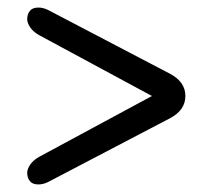

<svg xmlns="http://www.w3.org/2000/svg" viewBox="-20 -596 568 508"><path d="M52 -545Q52 -558.5 59 -567.2Q66 -576 81.5 -576Q94 -576 106.8 -569.8Q119.5 -563.5 138 -553.5L430.5 -400.5Q470.5 -379 470.5 -342Q470.5 -305 430.5 -283.5L138 -130.5Q119.5 -120.5 106.8 -114.2Q94 -108 81.5 -108Q66 -108 59 -116.8Q52 -125.5 52 -139Q52 -148.5 59.8 -160.2Q67.5 -172 83.5 -181L382 -342L83.5 -503Q67.5 -512 59.8 -523.8Q52 -535.5 52 -545Z"/></svg>

Font: Fraunces 9pt S100
Style: Regular
Weight: 400
Version: Version 1.000; ttfautohint (v1.8.3)